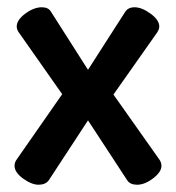

<svg xmlns="http://www.w3.org/2000/svg" viewBox="-20 -500 484 528"><path d="M20 -44Q20 -54 27 -63L151 -241L33 -409Q26 -418 26 -427Q26 -445 49.5 -462.5Q73 -480 95 -480Q113 -480 120 -468L222 -308L324 -467Q332 -480 350 -480Q370 -480 394 -462.5Q418 -445 418 -427Q418 -419 411 -409L292 -240L417 -63Q424 -54 424 -44Q424 -27 401 -9.5Q378 8 357 8Q338 8 330 -4L222 -169L114 -4Q105 8 86 8Q67 8 43.5 -9Q20 -26 20 -44Z"/></svg>

Font: Dosis
Style: SemiBold
Weight: 600
Designer: Edgar Tolentino, Pablo Impallari, Igino Marini
Foundry: Edgar Tolentino, Pablo Impallari, Igino Marini
Version: Version 1.007